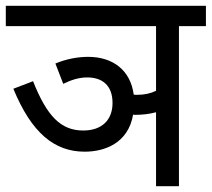

<svg xmlns="http://www.w3.org/2000/svg" viewBox="-20 -642 730 662"><path d="M171 -423 198 -353C225 -366 251 -375 281 -375C331 -375 368 -349 368 -287C368 -229 332 -192 267 -192C190 -192 142 -241 94 -362L26 -336C89 -183 168 -119 272 -119C339 -119 422 -147 439 -247C441 -246 443 -246 445 -246C472 -246 496 -249 518 -255V0H597V-552H690V-622H0V-552H518V-329C500 -320 478 -315 452 -315C448 -315 444 -315 441 -316C430 -400 369 -446 284 -446C249 -446 209 -439 171 -423Z"/></svg>

Font: Noto Sans SemiCondensed
Style: Italic
Weight: 400
Width: 4
Italic angle: -12°
Designer: Monotype Design Team
Foundry: Monotype Imaging Inc.
Version: Version 2.013